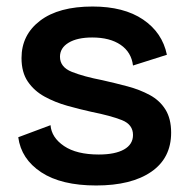

<svg xmlns="http://www.w3.org/2000/svg" viewBox="-20 -556 580 589"><path d="M275 13Q168 13 106.5 -27.5Q45 -68 36 -135L135 -172Q138 -134 176.5 -108Q215 -82 283 -82Q333 -82 360.5 -97.5Q388 -113 388 -142Q388 -174 354 -187.5Q320 -201 260 -213Q224 -221 186.5 -231.5Q149 -242 117 -259.5Q85 -277 65.5 -305.5Q46 -334 46 -378Q46 -449 103 -492.5Q160 -536 264 -536Q360 -536 419 -496Q478 -456 492 -388L388 -355Q383 -396 350 -418.5Q317 -441 263 -441Q217 -441 190.5 -425Q164 -409 164 -382Q164 -350 200.5 -335.5Q237 -321 294 -310Q334 -301 371.5 -291Q409 -281 439.5 -264.5Q470 -248 487.5 -220Q505 -192 505 -149Q505 -71 444 -29Q383 13 275 13Z"/></svg>

Font: Bricolage Grotesque 12pt SemiBold
Style: Regular
Weight: 600
Designer: Mathieu Triay
Foundry: Atelier Triay
Version: Version 1.001; ttfautohint (v1.8.4.7-5d5b);gftools[0.9.33.de